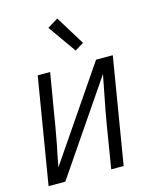

<svg xmlns="http://www.w3.org/2000/svg" viewBox="-114 -832 728 909"><g transform="rotate(-15 250.0 -378.0)"><path d="M10 0 96 -520H157L122 -312Q117 -278 110.5 -244Q104 -210 98 -175L90 -137Q87 -121 84 -105.5Q81 -90 78 -74L382 -520H464L378 0H317L351 -208Q361 -268 373 -327.5Q385 -387 396 -446L92 0ZM300 -587 203 -724 255 -756 343 -613Z"/></g></svg>

Font: Iosevka Light Oblique
Style: Regular
Weight: 300
Italic angle: -9°
Monospace: yes
Designer: Belleve Invis
Foundry: Belleve Invis
Version: Version 32.5.0; ttfautohint (v1.8.4)